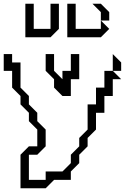

<svg xmlns="http://www.w3.org/2000/svg" viewBox="-20 -785 671 1030"><path d="M585 -405V-495L630 -450V-405ZM90 45 135 0H180V-90L135 -135V-180L90 -225V-270L45 -315V-405H0V-495H45V-450H90V-315L135 -270V-225L180 -180V-135L225 -90V0L180 45H135V180H225V135H315L360 90V45L405 0V-45L450 -90V-225H495V-315H540V-405H585L630 -360H585V-270H540V-180H495V-90L450 -45V0L405 45V90L360 135V180H270L225 225H90ZM270 -315V-360L225 -405V-495H270V-405L315 -360V-405H360V-495H405V-360H360V-270H315ZM521 -675V-720L476 -765H521L566 -720V-675ZM116 -585V-765H161V-630H251V-765H296V-630L251 -585ZM341 -585V-765H386V-630H521V-675L566 -630L521 -585Z"/></svg>

Font: Rubik Iso
Style: Regular
Weight: 400
Designer: Hubert and Fischer, NaN
Foundry: Hubert and Fischer, NaN
Version: Version 2.200